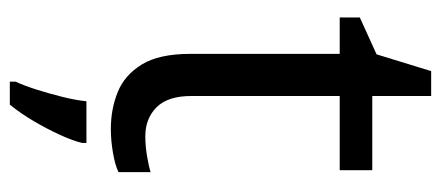

<svg xmlns="http://www.w3.org/2000/svg" viewBox="-280 -420 920 401"><g transform="rotate(90 180.5 -219.0)"><path d="M264 -62Q284 -62 305 -65.5Q326 -69 339 -73V-6Q325 1 299 5.5Q273 10 249 10Q207 10 171.5 -4.5Q136 -19 114 -55Q92 -91 92 -156V-468H16V-510L93 -545L128 -659H180V-536H335V-468H180V-158Q180 -109 203.5 -85.5Q227 -62 264 -62ZM278 70Q274 88 261.5 115.5Q249 143 232.5 171Q216 199 198 221H150V209Q158 192 166.5 165.5Q175 139 182 110.5Q189 82 191 61H278Z"/></g></svg>

Font: Noto Sans Tifinagh APT
Style: Regular
Weight: 400
Designer: JamraPatel
Foundry: JamraPatel LLC
Version: Version 2.006; ttfautohint (v1.8.4.7-5d5b)